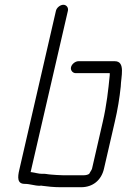

<svg xmlns="http://www.w3.org/2000/svg" viewBox="-20 -755 530 803"><path d="M297 -449H439V-441C433 -379 426 -316 410 -246L365 -50C364 -46 362 -43 360 -40L353 -28C348 -24 338 -22 330 -22H244C226 -22 207 -24 192 -25C177 -26 171 -29 156 -28C141 -28 127 -33 111 -35H108L264 -710C267 -723 258 -735 245 -735C232 -735 217 -723 214 -710L61 -46C53 -13 52 14 83 14C106 14 124 22 147 22C150 21 153 21 156 22C177 25 206 28 233 28H319C368 28 404 -1 415 -50L460 -245C472 -296 480 -345 485 -393C486 -434 506 -499 460 -499H308C295 -499 280 -487 277 -474C274 -461 284 -449 297 -449Z"/></svg>

Font: Electronic
Style: BookIt
Weight: 400
Version: Version 1.011